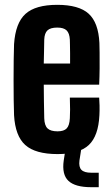

<svg xmlns="http://www.w3.org/2000/svg" viewBox="-20 -629 464 795"><path d="M218.5 9Q126.5 9 84.7 -28.5Q43 -66 38.2 -152Q37.2 -176.1 36.7 -214.8Q36.2 -253.6 36.2 -297.5Q36.2 -341.3 36.7 -381.1Q37.2 -420.9 38.2 -446.3Q44.1 -534 85.5 -571.5Q126.9 -609 217.1 -609Q306.6 -609 347 -572.3Q387.5 -535.6 391.6 -451.2Q392.1 -438.8 392.4 -410.4Q392.7 -382 392.5 -346.8Q392.2 -311.5 390.6 -278.4H161.2Q161.2 -243.6 161.9 -208.7Q162.7 -173.8 163.2 -139.1Q164.2 -109.4 176.9 -97.3Q189.6 -85.2 218.3 -85.2Q244.6 -85.2 256.1 -97.3Q267.7 -109.4 269.2 -139.1Q270.2 -153 270.2 -175.4Q270.2 -197.8 269.2 -225H390.6Q391.7 -214.7 392.2 -192.1Q392.6 -169.5 391.6 -152Q387.5 -66 347.6 -28.5Q307.7 9 218.5 9ZM161.2 -365.9H270.2Q270.3 -388 270.2 -408.4Q270 -428.9 269.7 -444Q269.4 -459 269.2 -464.9Q267.7 -491.6 255.7 -503.2Q243.7 -514.8 217.1 -514.8Q188.9 -514.8 176.5 -503.2Q164.2 -491.6 163.2 -464.9Q162.7 -439.4 162.3 -414.9Q161.9 -390.4 161.2 -365.9ZM388.8 146.1H357.7Q291.4 146.1 263.5 120Q235.5 93.8 243.9 35.4L251 -10.3H316.2L309 35.4Q305.5 62.5 317.2 74.3Q328.8 86.2 357.7 86.2H388.8Z"/></svg>

Font: Big Shoulders Thin
Style: Regular
Weight: 100
Designer: Patric King
Foundry: XO Type Co
Version: Version 2.002